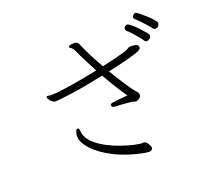

<svg xmlns="http://www.w3.org/2000/svg" viewBox="-136 -958 1272 1165"><g transform="rotate(-20 500.0 -375.5)"><path d="M947 -661Q942 -654 929 -654Q925 -654 921 -655.5Q917 -657 914 -661Q908 -671 891.5 -689Q875 -707 858 -725.5Q841 -744 830 -752Q824 -757 824 -764Q824 -772 831 -779Q838 -786 846 -786Q852 -786 869 -772.5Q886 -759 906.5 -740.5Q927 -722 941.5 -705Q956 -688 956 -681Q956 -670 947 -661ZM755 -605Q769 -605 782.5 -601.5Q796 -598 798 -588Q799 -585 799 -580Q799 -575 793 -569Q787 -563 765 -555.5Q743 -548 698 -536Q653 -524 575 -507Q609 -450 641 -401.5Q673 -353 693 -331Q702 -322 702 -311Q702 -297 689 -288.5Q676 -280 668 -280Q662 -280 654 -283Q650 -285 634 -287Q618 -289 598 -290.5Q578 -292 560 -293Q542 -294 534 -294Q527 -294 521 -299Q515 -304 515 -309Q515 -319 532 -322Q550 -324 581 -327.5Q612 -331 630 -332Q609 -361 582 -404.5Q555 -448 527 -497Q394 -469 310.5 -458Q227 -447 210 -447Q194 -447 180 -462.5Q166 -478 166 -489Q166 -495 171 -495H173Q191 -492 200 -492Q205 -492 210 -492.5Q215 -493 221 -493Q249 -495 294.5 -501.5Q340 -508 394.5 -518Q449 -528 504 -539Q482 -581 462.5 -619Q443 -657 431 -684Q429 -689 423 -700Q417 -711 411 -716Q408 -719 402.5 -722Q397 -725 397 -729V-731Q398 -736 409.5 -738.5Q421 -741 432 -741Q446 -741 453.5 -735.5Q461 -730 466 -716Q479 -685 501.5 -640.5Q524 -596 551 -549Q606 -561 650.5 -572.5Q695 -584 717 -592Q723 -594 730 -599Q737 -604 745 -605ZM873 -608Q870 -607 864.5 -604Q859 -601 854 -601Q845 -601 840 -609Q834 -619 818.5 -638Q803 -657 786 -675.5Q769 -694 758 -703Q753 -708 753 -715Q753 -723 759.5 -730Q766 -737 774 -737Q782 -737 798 -724Q814 -711 831.5 -692.5Q849 -674 863 -658Q877 -642 880 -637Q883 -633 883 -628Q883 -618 873 -608ZM661 20Q658 35 635 35Q629 35 621.5 33.5Q614 32 604 31Q498 10 420 -30.5Q342 -71 300 -117.5Q258 -164 258 -201Q258 -218 263.5 -232Q269 -246 275 -246Q287 -246 287.5 -229.5Q288 -213 293 -199Q305 -167 336.5 -140Q368 -113 408.5 -92.5Q449 -72 490.5 -58Q532 -44 565 -36.5Q598 -29 613 -29Q615 -29 618 -29.5Q621 -30 624 -30Q628 -30 630 -29Q641 -26 651 -10Q661 6 661 17Z"/></g></svg>

Font: Moon Stars Kai T Light
Style: Regular
Weight: 300
Designer: GuiWonder
Version: Version 1.101